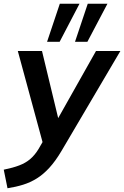

<svg xmlns="http://www.w3.org/2000/svg" viewBox="-51 -777 662 1024"><path d="M-11 227 -31 128Q18 118 52 105Q86 92 110.5 71Q135 50 155 17L189 -42L183 7L44 -505H173L268 -111H239L461 -505H591L277 28Q245 82 212.5 117.5Q180 153 145.5 174.5Q111 196 72.5 208Q34 220 -11 227ZM349 -554 417 -757H522L415 -554ZM200 -554 268 -757H373L267 -554Z"/></svg>

Font: Mulish ExtraLight
Style: Italic
Weight: 200
Italic angle: -9°
Designer: Vernon Adams
Foundry: Vernon Adams
Version: Version 3.603